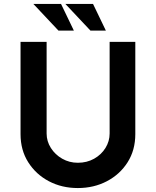

<svg xmlns="http://www.w3.org/2000/svg" viewBox="-20 -944 789 972"><path d="M216 -268Q216 -229 237.5 -195Q259 -161 295 -140.5Q331 -120 374 -120Q420 -120 456.5 -140.5Q493 -161 514 -195Q535 -229 535 -268V-732H665V-265Q665 -184 626 -122.5Q587 -61 521 -26.5Q455 8 374 8Q293 8 227.5 -26.5Q162 -61 123 -122.5Q84 -184 84 -265V-732H216ZM149 -924H289L354 -789H276ZM311 -924H451L516 -789H438Z"/></svg>

Font: Reem Kufi SemiBold
Style: Regular
Weight: 600
Designer: Khaled Hosny
Version: Version 1.001